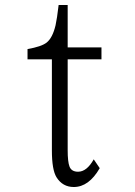

<svg xmlns="http://www.w3.org/2000/svg" viewBox="-20 -729 540 766"><path d="M89.8 -492.2V-533.2Q145.5 -543 166 -559.1Q189.9 -578.1 201.7 -628.4Q207.5 -654.3 213.9 -709H250V-540H384.8V-492.2H250V-129.9Q250 -83.5 257.3 -64.5Q265.1 -43.9 291.5 -43.9Q326.2 -43.9 354 -93.3L377.9 -58.1Q334.5 17.1 274.4 17.1Q230 17.1 205.6 -21.5Q187 -51.3 187 -128.9V-492.2Z"/></svg>

Font: BIZ UDMincho
Style: Regular
Weight: 400
Monospace: yes
Designer: TypeBank Co., Ltd.
Foundry: Morisawa Inc.
Version: Version 1.06